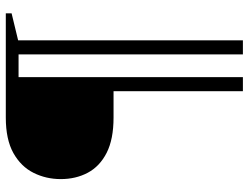

<svg xmlns="http://www.w3.org/2000/svg" viewBox="-118 -627 858 662"><g transform="rotate(-90 311.0 -296.0)"><path d="M358.5 -705V-333.5H236.5Q162 -333.5 115.2 -357.2Q68.5 -381 46.5 -422.2Q24.5 -463.5 24.5 -515.5Q24.5 -566 46 -609.2Q67.5 -652.5 114.2 -678.8Q161 -705 236.5 -705ZM376 112.5H327.5V-705H466.5V-661H376ZM503 112.5H454.5V-705H596V-685L503 -662.5Z"/></g></svg>

Font: Newsreader 60pt ExtraBold
Style: Regular
Weight: 800
Designer: Hugues Gentile
Foundry: Production Type
Version: Version 1.003